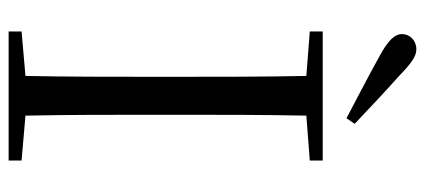

<svg xmlns="http://www.w3.org/2000/svg" viewBox="-290 -695 985 445"><g transform="rotate(90 202.5 -472.5)"><path d="M267 -802C229 -838 192 -873 156 -905C125 -935 110 -945 94 -945C74 -945 59 -930 59 -912C59 -895 73 -879 115 -857C160 -832 207 -808 254 -783ZM53 -698 156 -690C158 -591 158 -491 158 -391V-337C158 -236 158 -137 156 -39L53 -30V0H352V-30L248 -39C246 -137 246 -237 246 -337V-391C246 -492 246 -592 248 -690L352 -698V-728H53Z"/></g></svg>

Font: Source Han Serif KR
Style: Regular
Weight: 400
Designer: Ryoko NISHIZUKA 西塚涼子 (kana & ideographs); Frank Grießhammer (Latin, Greek & Cyrillic); Wenlong ZHANG 张文龙 (bopomofo); San
Foundry: Adobe
Version: Version 2.001;hotconv 1.1.0;makeotfexe 2.6.0